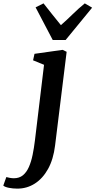

<svg xmlns="http://www.w3.org/2000/svg" viewBox="-140 -862 566 1138"><path d="M186.5 0Q176.5 82 145 139Q113.5 196 66.5 226Q19.5 256 -37.5 256Q-64 256 -87.5 251.2Q-111 246.5 -120.5 238L-102.5 187.5Q-95 190 -81.8 192.2Q-68.5 194.5 -58 194.5Q-25.5 194.5 -4 176.8Q17.5 159 31.2 127.8Q45 96.5 53.2 56.2Q61.5 16 67 -29.5L121 -478L56 -504.5L64.5 -543L231 -566.5L255 -555ZM172.5 -625 71 -818.5 118 -842Q143 -810.5 168.5 -778Q194 -745.5 221 -713Q258 -745.5 291 -778Q324 -810.5 362.5 -842L406 -816.5L249 -625Z"/></svg>

Font: Merriweather 20pt SemiBold
Style: Italic
Weight: 600
Italic angle: -7.8°
Version: Version 2.101